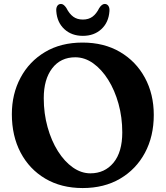

<svg xmlns="http://www.w3.org/2000/svg" viewBox="-20 -933 838 972"><path d="M398 -717.5Q506.5 -717.5 587.5 -670Q668.5 -622.5 713.5 -539.5Q758.5 -456.5 758.5 -351Q758.5 -243 713.8 -159.5Q669 -76 588.2 -28.5Q507.5 19 398.5 19Q290 19 209.2 -28.8Q128.5 -76.5 84.2 -160.8Q40 -245 40 -355Q40 -457 83.8 -539.2Q127.5 -621.5 207.8 -669.5Q288 -717.5 398 -717.5ZM599 -263Q599 -339 580 -407.5Q561 -476 527.8 -529Q494.5 -582 451.8 -612.5Q409 -643 361 -643Q287 -643 244.2 -587.2Q201.5 -531.5 201.5 -436Q201.5 -358.5 220.8 -289.5Q240 -220.5 273.2 -167.8Q306.5 -115 349 -85.2Q391.5 -55.5 437.5 -55.5Q510 -55.5 554.5 -109.2Q599 -163 599 -263ZM399.5 -834Q428.5 -834 448.2 -848.5Q468 -863 482.5 -892.5Q496 -913 510 -913Q522 -913 528.8 -903Q535.5 -893 534 -876Q530 -819.5 493.2 -785.5Q456.5 -751.5 399.5 -751.5Q342.5 -751.5 305.8 -785.5Q269 -819.5 265 -876Q263.5 -893 270 -903Q276.5 -913 289 -913Q302.5 -913 316 -892.5Q331 -863 350.8 -848.5Q370.5 -834 399.5 -834Z"/></svg>

Font: Fraunces 9pt SuperSoft SemiBold
Style: Regular
Weight: 600
Version: Version 1.000;[0bf87f6ff]